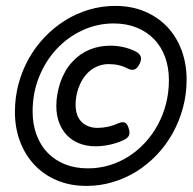

<svg xmlns="http://www.w3.org/2000/svg" viewBox="-20 -610 643 641"><path d="M348.6 -457.5Q370.6 -457.5 392.3 -452.6Q414.1 -447.8 433.1 -438Q445.8 -431.2 449.7 -421.6Q453.6 -412.1 445.8 -396.5Q438 -380.9 428.7 -377.9Q419.4 -375 408.2 -380.4Q392.1 -388.7 376.7 -392.3Q361.3 -396 342.8 -396Q320.8 -396 301 -386.7Q281.2 -377.4 265.6 -358.9Q250 -339.8 241.2 -313.7Q232.4 -287.6 232.4 -261.2Q232.4 -222.2 252.9 -202.6Q273.4 -183.1 305.2 -183.1Q323.7 -183.1 340.3 -186.8Q356.9 -190.4 376 -198.7Q389.2 -204.1 397 -200.7Q404.8 -197.3 409.7 -181.6Q414.6 -166 410.2 -157Q405.8 -147.9 390.1 -141.1Q368.2 -131.3 344.5 -126.5Q320.8 -121.6 298.8 -121.6Q269.5 -121.6 245.6 -130.9Q221.7 -140.1 204.3 -157.7Q187 -175.3 177.5 -200.4Q168 -225.6 168 -256.8Q168 -275.4 171.4 -295.4Q174.8 -315.4 181.4 -334.7Q188 -354 198.2 -372.1Q208.5 -390.1 222.7 -404.8Q247.1 -431.2 279.1 -444.3Q311 -457.5 348.6 -457.5ZM268.6 10.7Q213.9 10.7 169.7 -8.1Q125.5 -26.9 94.5 -60.1Q63.5 -93.3 46.6 -138.4Q29.8 -183.6 29.8 -236.3Q29.8 -285.2 42 -330.3Q54.2 -375.5 76.4 -414.8Q98.6 -454.1 129.4 -486.3Q160.2 -518.6 197.3 -541.7Q234.4 -564.9 276.9 -577.6Q319.3 -590.3 364.7 -590.3Q419.4 -590.3 463.6 -571.5Q507.8 -552.7 538.8 -519.8Q569.8 -486.8 586.4 -441.7Q603 -396.5 603 -344.2Q603 -295.4 590.8 -250.2Q578.6 -205.1 556.6 -165.5Q534.7 -126 503.9 -93.5Q473.1 -61 436 -37.8Q398.9 -14.6 356.4 -2Q314 10.7 268.6 10.7ZM273.9 -47.9Q310.5 -47.9 344.7 -58.1Q378.9 -68.4 408.9 -87.4Q439 -106.4 463.9 -133.3Q488.8 -160.2 506.6 -192.9Q524.4 -225.6 534.2 -263.4Q543.9 -301.3 543.9 -342.8Q543.9 -384.8 531.2 -419.4Q518.6 -454.1 494.6 -479Q470.7 -503.9 436.5 -517.8Q402.3 -531.7 359.4 -531.7Q304.7 -531.7 255.6 -509Q206.5 -486.3 169.4 -446.8Q132.3 -407.2 110.6 -353.5Q88.9 -299.8 88.9 -237.8Q88.9 -195.8 101.6 -160.9Q114.3 -126 138.2 -100.8Q162.1 -75.7 196.3 -61.8Q230.5 -47.9 273.9 -47.9Z"/></svg>

Font: Courier Prime
Style: Italic
Weight: 400
Monospace: yes
Designer: Alan Dague-Greene
Foundry: Quote-Unquote Apps
Version: Version 1.202